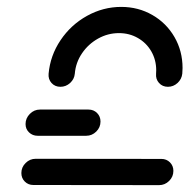

<svg xmlns="http://www.w3.org/2000/svg" viewBox="-20 -539 561 559"><path d="M42.2 -35.2Q42.2 -52.2 54.6 -64.4Q67 -76.7 83.7 -76.7L450 -76.3Q464.8 -76.3 474.8 -66.3Q484.8 -56.3 484.8 -41.5Q484.8 -24.4 472.4 -12.2Q460 0 443.3 0L77 -0.4Q62.2 -0.4 52.2 -10.4Q42.2 -20.4 42.2 -35.2ZM54.4 -177.8Q54.4 -194.8 66.9 -207.4Q79.3 -220 96.3 -220H237.8Q252.6 -220 262.6 -210Q272.6 -200 272.6 -185.2Q272.6 -168.1 260.2 -155.9Q247.8 -143.7 231.1 -143.7H89.6Q74.8 -143.7 64.6 -153.5Q54.4 -163.3 54.4 -177.8ZM155.9 -286.3Q140 -286.3 130 -297.4Q120 -308.5 121.5 -324.4Q126.3 -377.4 156.3 -422Q186.3 -466.7 233.3 -492.8Q280.4 -518.9 333 -518.9Q382.6 -518.9 423.5 -495.4Q464.4 -471.9 488 -431.1Q511.5 -390.4 511.5 -341.1Q511.5 -335.6 510.7 -324.4Q508.9 -308.5 496.9 -297.4Q484.8 -286.3 468.9 -286.3Q453 -286.3 443 -297.4Q433 -308.5 434.4 -324.4Q434.8 -327.8 434.8 -334.4Q434.8 -364.4 420.6 -389.3Q406.3 -414.1 381.5 -428.3Q356.7 -442.6 326.3 -442.6Q294.1 -442.6 265.6 -426.7Q237 -410.7 218.7 -383.7Q200.4 -356.7 197.8 -324.4Q196.3 -308.5 184.1 -297.4Q171.9 -286.3 155.9 -286.3Z"/></svg>

Font: 26F Galaxy Sans
Style: Bold Italic
Weight: 700
Italic angle: -5°
Designer: C₂₉H₂₅N₃O₅
Version: Version 1.200